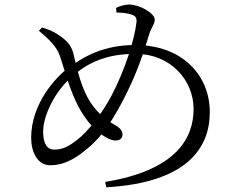

<svg xmlns="http://www.w3.org/2000/svg" viewBox="-20 -788 1040 838"><path d="M439.3 6 443.9 29.5C796.3 9.3 895.7 -142.2 895.7 -298.4C895.7 -461 773.7 -591.5 570.7 -591.5C433.4 -591.5 348 -543.3 275.1 -489.4C224 -451 116 -335.9 116 -186.9C116 -126 142.3 -66.7 199.8 -66.7C256.6 -66.7 302.4 -93.3 341.8 -123.7C410.5 -176.1 455.5 -233.7 515 -346.3C580.9 -472.2 607.2 -561.3 632.3 -641.8C640.7 -669.1 655.5 -682.7 655.5 -702.5C655.5 -729.4 590.4 -768.2 543.6 -768.2C524.8 -768.2 501.5 -761.1 486.4 -753.5L488.4 -733.4C511.8 -733 531.2 -730.8 549.4 -725.8C566.8 -720.8 578.1 -714.6 575.8 -691.8C567.1 -615.9 527 -485.4 466.9 -371C425.6 -292.4 363.9 -213.4 314.3 -175.5C280.7 -150.4 255.8 -135 215.7 -135C187.7 -135 168.3 -157.8 168.3 -213.7C168.3 -278.3 213.6 -384.8 298.8 -458.2C382.8 -529.9 470 -552.9 572.5 -552.9C722.4 -552.9 824.9 -439.7 824.9 -312.5C824.9 -184.3 748.9 -44.8 439.3 6ZM484.3 -174.7C501.9 -174.7 514.7 -183.4 514.7 -200.8C514.7 -220.6 498.2 -233.7 478.9 -244.1C438.9 -266.5 394.5 -303.8 362.8 -361.4C326.7 -427.6 311.3 -512 299.3 -558.1C287.7 -601.6 252.7 -624.2 230 -639.1C212.3 -651.4 186.9 -661.3 163.4 -668.1L149.8 -653.8C197 -614.2 227.7 -583 240.8 -545.3C258.6 -494.4 278.1 -416.8 310.4 -346.8C333.2 -297.6 369.3 -241.6 415.2 -206.7C432.1 -193.5 460.7 -174.7 484.3 -174.7Z"/></svg>

Font: Source Han Serif CN VF
Style: Regular
Weight: 250
Designer: Ryoko NISHIZUKA 西塚涼子 (kana & ideographs); Frank Grießhammer (Latin, Greek & Cyrillic); Wenlong ZHANG 张文龙 (bopomofo); San
Foundry: Adobe
Version: Version 2.002;hotconv 1.1.0;makeotfexe 2.6.0